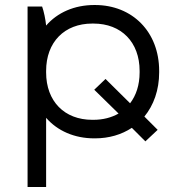

<svg xmlns="http://www.w3.org/2000/svg" viewBox="-20 -546 711 766"><path d="M90 200H164V-76C209 -24 277 6 356 6H359C415 6 465 -9 506 -36L560 18L609 -28L556 -81C593 -126 615 -187 615 -257V-263C615 -419 508 -526 359 -526H356C277 -526 209 -496 164 -444C162 -467 155 -501 148 -520H90ZM348 -68C237 -68 164 -142 164 -257V-263C164 -378 237 -452 348 -452H353C464 -452 537 -378 537 -263V-257C537 -207 523 -165 499 -134L401 -231L356 -188L453 -93C425 -77 391 -68 353 -68Z"/></svg>

Font: Fixel Display Regular
Style: Regular
Weight: 400
Designer: AlfaBravo + MacPaw
Foundry: Kyrylo Tkachov, Marchela Mozhyna, Serhii Makarenko, Maria Weinstein, Zakhar Kryvoshyya
Version: Version 1.211